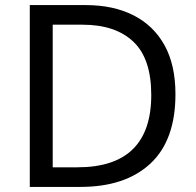

<svg xmlns="http://www.w3.org/2000/svg" viewBox="-20 -734 770 754"><path d="M669 -364Q669 -183 570.5 -91.5Q472 0 296 0H97V-714H317Q425 -714 504 -674Q583 -634 626 -556.5Q669 -479 669 -364ZM574 -361Q574 -504 503.5 -570.5Q433 -637 304 -637H187V-77H284Q574 -77 574 -361Z"/></svg>

Font: Noto Sans Lepcha
Style: Regular
Weight: 400
Designer: Monotype Design Team
Foundry: Monotype Imaging Inc.
Version: Version 2.006; ttfautohint (v1.8.4.7-5d5b)